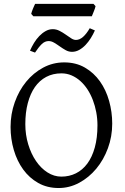

<svg xmlns="http://www.w3.org/2000/svg" viewBox="-20 -950 640 985"><path d="M480 -307.1Q480 -340.8 473.9 -373.8Q467.8 -406.7 456.5 -436.3Q445.3 -465.8 429 -491Q412.6 -516.1 392.1 -534.4Q371.6 -552.7 347.2 -563.2Q322.8 -573.7 294.9 -573.7Q251.5 -573.7 217 -555.4Q182.6 -537.1 158.9 -503.2Q135.3 -469.2 122.6 -420.9Q109.9 -372.6 109.9 -313Q109.9 -258.3 124.8 -209.5Q139.6 -160.6 164.8 -123.8Q189.9 -86.9 223.6 -65.4Q257.3 -43.9 294.9 -43.9Q335.4 -43.9 369.4 -60.8Q403.3 -77.6 428 -110.8Q452.6 -144 466.3 -193.4Q480 -242.7 480 -307.1ZM555.7 -315.9Q555.7 -249.5 533.7 -189.7Q511.7 -129.9 473.9 -84.5Q436 -39.1 386.2 -12.2Q336.4 14.6 280.8 14.6Q222.2 14.6 176.3 -11.2Q130.4 -37.1 98.9 -80.6Q67.4 -124 50.8 -180.7Q34.2 -237.3 34.2 -298.8Q34.2 -365.2 55.7 -425.3Q77.1 -485.4 114.3 -530.8Q151.4 -576.2 201.4 -603Q251.5 -629.9 309.1 -629.9Q369.6 -629.9 415.5 -603.3Q461.4 -576.7 492.7 -532.7Q523.9 -488.8 539.8 -432.1Q555.7 -375.5 555.7 -315.9ZM466.8 -793.9Q458 -773.9 445.8 -754.4Q433.6 -734.9 418.7 -719.2Q403.8 -703.6 386.2 -693.8Q368.7 -684.1 349.6 -684.1Q332.5 -684.1 317.1 -692.6Q301.8 -701.2 287.1 -711.7Q272.5 -722.2 258.1 -730.7Q243.7 -739.3 229.5 -739.3Q210 -739.3 193.8 -723.4Q177.7 -707.5 159.7 -680.2L133.8 -689.9Q142.6 -710 154.5 -729.7Q166.5 -749.5 181.6 -765.1Q196.8 -780.8 214.1 -790.5Q231.4 -800.3 250.5 -800.3Q269 -800.3 285.6 -791.7Q302.2 -783.2 316.9 -772.7Q331.5 -762.2 344.7 -753.7Q357.9 -745.1 369.6 -745.1Q388.2 -745.1 406 -760.7Q423.8 -776.4 440.4 -805.2ZM470.2 -918.5Q469.2 -913.1 466.8 -906Q464.4 -898.9 461.4 -891.8Q458.5 -884.8 455.8 -877.9Q453.1 -871.1 451.2 -866.7H150.9L140.1 -878.9Q141.1 -884.3 143.6 -891.1Q146 -897.9 148.9 -905Q151.9 -912.1 154.8 -918.7Q157.7 -925.3 160.2 -930.2H459.5Z"/></svg>

Font: Gentium Kaktovik
Style: Regular
Weight: 400
Designer: J. Victor Gaultney and Annie Olsen
Foundry: SIL International
Version: Version 1.102; 2013; Maintenance release